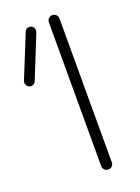

<svg xmlns="http://www.w3.org/2000/svg" viewBox="-240 -777 619 851"><g transform="rotate(-20 69.5 -351.0)"><path d="M119 13Q109 13 101.5 6Q94 -1 94 -11V-689Q94 -700 101.5 -707.5Q109 -715 119 -715Q130 -715 137 -707.5Q144 -700 144 -689V-11Q144 -1 137 6Q130 13 119 13ZM-54 -467Q-58 -457 -67 -453Q-76 -449 -85 -453Q-94 -458 -98 -466.5Q-102 -475 -98 -485L-17 -685Q-13 -696 -4.5 -699Q4 -702 14 -699Q23 -695 26.5 -686Q30 -677 27 -668Z"/></g></svg>

Font: Zen Kurenaido
Style: Regular
Weight: 400
Designer: Yoshimichi Ohira
Foundry: Positype
Version: Version 1.001